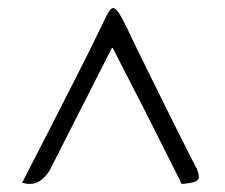

<svg xmlns="http://www.w3.org/2000/svg" viewBox="-20 -708 560 477"><path d="M103 -284Q94 -270 82 -260.5Q70 -251 54 -251Q46 -251 35 -254Q35 -254 45.5 -274.5Q56 -295 73.5 -329Q91 -363 111.5 -403Q132 -443 152.5 -483.5Q173 -524 190 -557.5Q207 -591 216 -610Q233 -645 243.5 -666.5Q254 -688 261 -688Q269 -688 281 -666.5Q293 -645 309 -610Q320 -587 339 -548.5Q358 -510 379.5 -466.5Q401 -423 420.5 -384Q440 -345 452.5 -320.5Q465 -296 465 -296Q474 -280 474 -269Q474 -259 461 -255.5Q448 -252 431 -251Q428 -259 414 -286Q400 -313 381 -351.5Q362 -390 341 -431Q320 -472 301.5 -508Q283 -544 271.5 -566.5Q260 -589 260 -589H258Z"/></svg>

Font: Sedan SC
Style: Regular
Weight: 400
Designer: Sebastian Salazar
Foundry: Sebastian Salazar
Version: Version 1.100; ttfautohint (v1.8.4.7-5d5b)